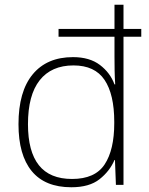

<svg xmlns="http://www.w3.org/2000/svg" viewBox="-20 -780 629 810"><path d="M281 10Q170 10 114 -58Q58 -126 58 -256Q58 -394 118 -466.5Q178 -539 288 -539Q358 -539 401.5 -506Q445 -473 463 -424H466Q464 -454 463.5 -484.5Q463 -515 463 -543V-625H227V-658H463V-760H501V-658H576V-625H501V0H469L465 -105H463Q443 -58 400 -24Q357 10 281 10ZM284 -25Q381 -25 421.5 -86.5Q462 -148 462 -260V-266Q462 -382 421 -443Q380 -504 290 -504Q197 -504 147.5 -441.5Q98 -379 98 -256Q98 -141 144 -83Q190 -25 284 -25Z"/></svg>

Font: Noto Sans Arabic UI XLt
Style: Regular
Weight: 200
Designer: Monotype Design Team, Nadine Chahine and Nizar Qandah
Foundry: Monotype Imaging Inc.
Version: Version 2.010; ttfautohint (v1.8.4.7-5d5b)